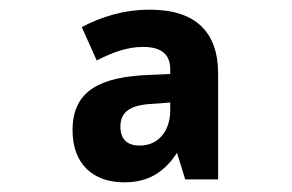

<svg xmlns="http://www.w3.org/2000/svg" viewBox="-20 -742 603 397"><path d="M237 -365C289 -365 321 -388 346 -426L363 -371H431V-590C431 -676 384 -722 290 -722C237 -722 191 -708 149 -686L180 -617C215 -635 245 -645 276 -645C313 -645 332 -630 332 -599V-589L287 -587C191 -583 130 -557 130 -473C130 -403 172 -365 237 -365ZM269 -441C243 -441 229 -454 229 -480C229 -506 243 -524 291 -527L332 -530V-514C332 -473 309 -441 269 -441Z"/></svg>

Font: Noto Sans Mono SemiCondensed ExtraBold
Style: Regular
Weight: 800
Width: 4
Designer: Monotype Design Team
Foundry: Monotype Imaging Inc.
Version: Version 2.014